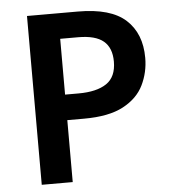

<svg xmlns="http://www.w3.org/2000/svg" viewBox="-52 -761 723 809"><g transform="rotate(-5 310.0 -357.0)"><path d="M307 -714Q446 -714 509.5 -656Q573 -598 573 -495Q573 -434 547 -380.5Q521 -327 460 -294.5Q399 -262 294 -262H223V0H92V-714ZM299 -606H223V-370H280Q357 -370 398.5 -398Q440 -426 440 -491Q440 -549 406 -577.5Q372 -606 299 -606Z"/></g></svg>

Font: Noto Sans Adlam SemiBold
Style: Regular
Weight: 600
Version: Version 3.001